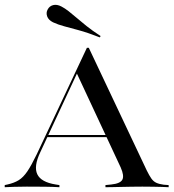

<svg xmlns="http://www.w3.org/2000/svg" viewBox="-31 -781 725 801"><path d="M137.1 -146Q108.9 -87.1 124.6 -54Q140.3 -21 201.6 -11.3L216.9 -8.9V0Q190.3 -1.6 155.6 -2Q121 -2.4 80.6 -2.4Q50 -2.4 28.2 -1.6Q6.5 -0.8 -11.3 0V-8.9L0 -11.3Q28.2 -17.7 47.2 -29.4Q66.1 -41.1 83.1 -66.1Q100 -91.1 121.8 -136.3L331.5 -581.5H339.5L581.5 -69.4Q591.9 -48.4 600.4 -36.3Q608.9 -24.2 621 -18.5Q633.1 -12.9 651.6 -10.5L672.6 -8.9V0Q660.5 -0.8 644 -1.2Q627.4 -1.6 607.3 -2Q587.1 -2.4 563.7 -2.4H562.9H562.1Q538.7 -2.4 516.9 -2Q495.2 -1.6 475.8 -1.2Q456.5 -0.8 439.5 -0.4Q422.6 0 408.9 0V-8.9L433.1 -11.3Q471 -15.3 479.4 -31.5Q487.9 -47.6 472.6 -82.3L287.9 -478.2L296.8 -488.7ZM160.5 -208.9 165.3 -217.7H450.8L454 -208.9ZM385.5 -625Q333.9 -645.2 298 -654.8Q262.1 -664.5 236.7 -671.4Q211.3 -678.2 190.3 -687.9Q171 -697.6 165.7 -712.9Q160.5 -728.2 167.7 -741.1Q175 -755.6 190.7 -759.7Q206.5 -763.7 225 -754Q240.3 -746 255.2 -734.3Q270.2 -722.6 287.9 -707.3Q305.6 -691.9 329.8 -672.6Q354 -653.2 388.7 -630.6Z"/></svg>

Font: Playfair 144pt SemiExpanded Medium
Style: Regular
Weight: 500
Width: 6
Designer: Claus Eggers Sørensen
Foundry: Claus Eggers Sørensen
Version: Version 2.203